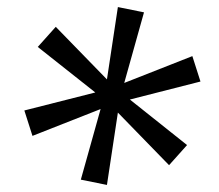

<svg xmlns="http://www.w3.org/2000/svg" viewBox="-20 -547 620 544"><path d="M283 -23 209 -38 265 -238 72 -162 49 -234 250 -285 87 -414 138 -471 283 -322 314 -527 388 -512 332 -312 525 -388 548 -316 348 -265 510 -136 459 -79 314 -228Z"/></svg>

Font: Sometype Mono
Style: Italic
Weight: 400
Italic angle: -12°
Monospace: yes
Designer: Ryoichi Tsunekawa
Foundry: Dharma Type
Version: Version 1.000; ttfautohint (v1.8.3)